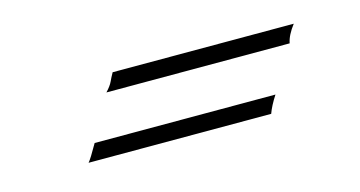

<svg xmlns="http://www.w3.org/2000/svg" viewBox="-32 -409 561 299"><g transform="rotate(-15 248.0 -259.0)"><path d="M448.7 -322.3Q437 -307.1 434.6 -294.4H139.2Q147 -302.7 149.9 -309.1Q152.8 -315.4 156.7 -322.3ZM84 -195.8Q88.4 -200.7 101.1 -223.1H392.6Q382.8 -208 378.4 -195.8Z"/></g></svg>

Font: Pinyon Script
Style: Regular
Weight: 400
Designer: Nicole Fally
Foundry: Nicole Fally
Version: Version 1.005